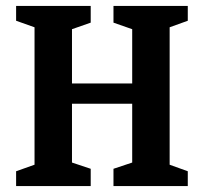

<svg xmlns="http://www.w3.org/2000/svg" viewBox="-20 -626 686 646"><path d="M34.2 0V-49.8L96.2 -71.8V-534.2L34.2 -556.2V-606H285.2V-549.8L222.2 -527.8V-345.2H424.8V-527.8L361.8 -549.8V-606H611.8V-556.2L550.8 -534.2V-71.8L611.8 -49.8V0H361.8V-58.1L424.8 -79.1V-276.9H222.2V-79.1L285.2 -58.1V0Z"/></svg>

Font: Grenze SemiBold
Style: Regular
Weight: 600
Designer: Renata Polastri
Foundry: Omnibus-Type
Version: Version 1.002;PS 001.002;hotconv 1.0.88;makeotf.lib2.5.64775